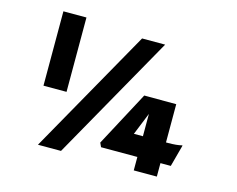

<svg xmlns="http://www.w3.org/2000/svg" viewBox="-95 -821 1186 962"><g transform="rotate(15 497.5 -339.5)"><path d="M122.1 -678.7H241.7V-293H122.1ZM538.1 -649.4H657.7L291.5 0H171.9ZM798.8 -177.2Q844.7 -177.2 871.1 -184.1L872.6 -182.6L842.3 -69.8H788.6V0H668.9V-69.8H480.5L470.7 -91.3L622.6 -376L788.6 -375.5V-177.2ZM668.9 -177.2V-293L622.1 -177.2Z"/></g></svg>

Font: HammersmithOne
Style: Regular
Weight: 400
Designer: Nicole Fally
Foundry: Nicole Fally
Version: Version 1.003